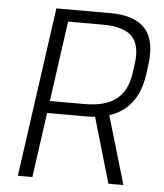

<svg xmlns="http://www.w3.org/2000/svg" viewBox="-51 -745 673 790"><g transform="rotate(5 285.5 -350.0)"><path d="M150 -700H373Q475 -700 518 -650.5Q561 -601 547 -500L542 -463Q529 -366 471 -317Q413 -268 312 -268H145L153 -318H300Q385 -318 430.5 -353.5Q476 -389 486 -463L491 -500Q502 -579 467 -614.5Q432 -650 346 -650H189L206 -673L112 0H52ZM343 -285H404L488 0H426Z"/></g></svg>

Font: Pathway Extreme 8pt Thin
Style: Italic
Weight: 100
Italic angle: -8°
Designer: Eduardo Rodriguez Tunni
Foundry: Eduardo Rodriguez Tunni
Version: Version 1.000